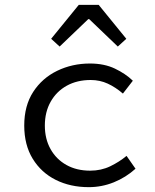

<svg xmlns="http://www.w3.org/2000/svg" viewBox="-20 -760 640 792"><path d="M346 12Q270 12 210 -18Q150 -48 115 -105Q80 -162 80 -242Q80 -324 117 -381Q154 -438 216 -468Q278 -498 351 -498Q410 -498 454 -477Q498 -456 528 -427L487 -374Q457 -400 424.5 -415Q392 -430 354 -430Q298 -430 255.5 -406.5Q213 -383 189 -340.5Q165 -298 165 -242Q165 -187 188.5 -145Q212 -103 254 -79.5Q296 -56 352 -56Q397 -56 434.5 -74Q472 -92 502 -117L539 -64Q499 -28 449.5 -8Q400 12 346 12ZM226 -568 191 -600 305 -740H387L501 -600L466 -568L348 -681H344Z"/></svg>

Font: SauceCodePro NFM
Style: Regular
Weight: 400
Monospace: yes
Designer: Paul D. Hunt, Teo Tuominen
Foundry: Adobe
Version: Version 2.042;hotconv 1.1.0;makeotfexe 2.6.0;Nerd Fonts 3.3.